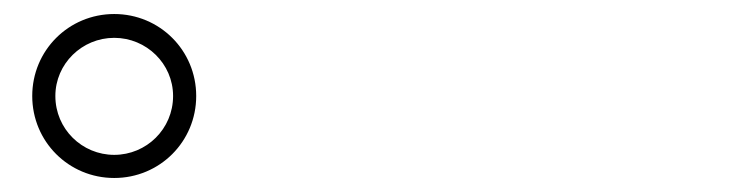

<svg xmlns="http://www.w3.org/2000/svg" viewBox="-20 -865 1040 274"><path d="M143 -611C208 -611 260 -663 260 -728C260 -793 208 -845 143 -845C78 -845 26 -793 26 -728C26 -663 78 -611 143 -611ZM143 -811C189 -811 227 -774 227 -728C227 -681 189 -644 143 -644C97 -644 59 -681 59 -728C59 -774 97 -811 143 -811Z"/></svg>

Font: Noto Serif CJK JP
Style: Regular
Weight: 400
Designer: Ryoko NISHIZUKA 西塚涼子 (kana & ideographs); Frank Grießhammer (Latin, Greek & Cyrillic); Wenlong ZHANG 张文龙 (bopomofo); San
Foundry: Adobe Systems Incorporated
Version: Version 1.000;PS 1;hotconv 16.6.53;makeotf.lib2.5.65590